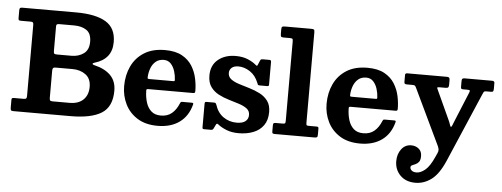

<svg xmlns="http://www.w3.org/2000/svg" viewBox="-60 -952 3627 1387"><g transform="rotate(5 1753.0 -259.0)"><path d="M466.5 0H53.5Q39 0 35.2 -5Q31.5 -10 31.5 -24.5V-79Q31.5 -89.5 35.5 -92.2Q39.5 -95 49.5 -95H119.5Q133 -95 137.2 -99.8Q141.5 -104.5 141.5 -118V-632.5Q141.5 -646 137.5 -650.5Q133.5 -655 120 -655H52.5Q39 -655 35.2 -658.2Q31.5 -661.5 31.5 -674.5V-729Q31.5 -741.5 35.5 -745.8Q39.5 -750 51.5 -750H441.5Q584.5 -750 658 -705.8Q731.5 -661.5 731.5 -560Q731.5 -496.5 699.5 -457Q667.5 -417.5 606 -399.5Q593 -396 593.2 -390.2Q593.5 -384.5 607 -381.5Q682.5 -364 724.5 -322Q766.5 -280 766.5 -210Q766.5 -94 691.8 -47Q617 0 466.5 0ZM333 -435H436.5Q487.5 -435 524.5 -461.8Q561.5 -488.5 561.5 -547.5Q561.5 -607 526.5 -631Q491.5 -655 436.5 -655H328Q316 -655 311.2 -651.5Q306.5 -648 306.5 -636V-460Q306.5 -443 311.2 -439Q316 -435 333 -435ZM451.5 -95Q516 -95 551.2 -129.2Q586.5 -163.5 586.5 -222.5Q586.5 -282 547.5 -311Q508.5 -340 451.5 -340H329Q316 -340 311.2 -334.5Q306.5 -329 306.5 -315.5V-118.5Q306.5 -104.5 310.8 -99.8Q315 -95 329 -95Z M834 -250Q834 -330 864.5 -394.5Q895 -459 955.5 -497Q1016 -535 1106.5 -535Q1182 -535 1229.8 -508.5Q1277.5 -482 1303.5 -440Q1329.5 -398 1339.5 -350.2Q1349.5 -302.5 1349.5 -260.5Q1349.5 -249.5 1346.2 -246.5Q1343 -243.5 1332 -243.5H1010Q1000.5 -243.5 998 -240.8Q995.5 -238 996 -229Q997 -183.5 1009 -145.2Q1021 -107 1047 -84Q1073 -61 1116.5 -61Q1164.5 -61 1196 -87.5Q1227.5 -114 1246.5 -161Q1249 -166.5 1251.5 -169.8Q1254 -173 1262.5 -173H1330Q1339 -173 1341.2 -170.5Q1343.5 -168 1342 -161.5Q1320 -75.5 1257.2 -30.2Q1194.5 15 1099.5 15Q1011.5 15 952.5 -22Q893.5 -59 863.8 -119.5Q834 -180 834 -250ZM1011.5 -316.5H1181Q1191 -316.5 1193 -318Q1195 -319.5 1195 -327.5Q1194 -357.5 1184.2 -389Q1174.5 -420.5 1154.8 -442Q1135 -463.5 1103.5 -463.5Q1068.5 -463.5 1045.8 -444.5Q1023 -425.5 1011.5 -395.5Q1000 -365.5 998 -332Q997.5 -323 999 -319.8Q1000.5 -316.5 1011.5 -316.5Z M1791 -355.5Q1770 -409.5 1729 -436.5Q1688 -463.5 1644.5 -463.5Q1612.5 -463.5 1595.8 -448.5Q1579 -433.5 1579 -411Q1579 -382.5 1601.8 -365.5Q1624.5 -348.5 1660.5 -337.2Q1696.5 -326 1736.8 -314Q1777 -302 1812.8 -283.8Q1848.5 -265.5 1871.2 -234.8Q1894 -204 1894 -154.5Q1894 -95 1866.5 -57Q1839 -19 1792.2 -1Q1745.5 17 1687 17Q1637 17 1599.2 2Q1561.5 -13 1537 -32.5Q1530.5 -38 1526.2 -37.8Q1522 -37.5 1518.5 -29.5L1505 -2Q1502 4 1498.2 7Q1494.5 10 1485 10H1437Q1428.5 10 1426.2 6.8Q1424 3.5 1424 -5V-172Q1424 -181 1426.2 -184.5Q1428.5 -188 1437 -188H1490Q1500.5 -188 1503.2 -185Q1506 -182 1509 -174.5Q1527.5 -116.5 1570 -87Q1612.5 -57.5 1667 -57.5Q1708.5 -57.5 1729.8 -74.5Q1751 -91.5 1751 -120.5Q1751 -150 1728.5 -166.8Q1706 -183.5 1670.8 -194.8Q1635.5 -206 1596 -217.8Q1556.5 -229.5 1521.2 -248Q1486 -266.5 1463.5 -297.8Q1441 -329 1441 -380Q1441 -454.5 1491.2 -495.8Q1541.5 -537 1618.5 -537Q1669.5 -537 1706.8 -521.2Q1744 -505.5 1765.5 -486.5Q1773 -480 1776 -479.2Q1779 -478.5 1783.5 -489.5L1796 -519Q1799 -525.5 1802.5 -527.8Q1806 -530 1816.5 -530H1863.5Q1876 -530 1876 -516.5V-354Q1876 -346 1873.8 -343Q1871.5 -340 1863 -340H1810Q1798.5 -340 1796 -343.8Q1793.5 -347.5 1791 -355.5Z M1995 -700H1951.5Q1935 -700 1932 -706Q1929 -712 1929 -727V-756.5Q1929 -773.5 1934.8 -776.8Q1940.5 -780 1957 -780H2142Q2159 -780 2164 -776.5Q2169 -773 2169 -755.5V-104Q2169 -88.5 2171.5 -84.2Q2174 -80 2189.5 -80H2244Q2252.5 -80 2255.8 -77.2Q2259 -74.5 2259 -65V-23.5Q2259 -7 2254 -3.5Q2249 0 2232.5 0H1949Q1937.5 0 1933.2 -2.8Q1929 -5.5 1929 -17.5V-60.5Q1929 -71.5 1932.5 -75.8Q1936 -80 1947 -80H1996Q2012 -80 2015.5 -83.5Q2019 -87 2019 -103.5V-678.5Q2019 -693.5 2014.2 -696.8Q2009.5 -700 1995 -700Z M2302 -250Q2302 -330 2332.5 -394.5Q2363 -459 2423.5 -497Q2484 -535 2574.5 -535Q2650 -535 2697.8 -508.5Q2745.5 -482 2771.5 -440Q2797.5 -398 2807.5 -350.2Q2817.5 -302.5 2817.5 -260.5Q2817.5 -249.5 2814.2 -246.5Q2811 -243.5 2800 -243.5H2478Q2468.5 -243.5 2466 -240.8Q2463.5 -238 2464 -229Q2465 -183.5 2477 -145.2Q2489 -107 2515 -84Q2541 -61 2584.5 -61Q2632.5 -61 2664 -87.5Q2695.5 -114 2714.5 -161Q2717 -166.5 2719.5 -169.8Q2722 -173 2730.5 -173H2798Q2807 -173 2809.2 -170.5Q2811.5 -168 2810 -161.5Q2788 -75.5 2725.2 -30.2Q2662.5 15 2567.5 15Q2479.5 15 2420.5 -22Q2361.5 -59 2331.8 -119.5Q2302 -180 2302 -250ZM2479.5 -316.5H2649Q2659 -316.5 2661 -318Q2663 -319.5 2663 -327.5Q2662 -357.5 2652.2 -389Q2642.5 -420.5 2622.8 -442Q2603 -463.5 2571.5 -463.5Q2536.5 -463.5 2513.8 -444.5Q2491 -425.5 2479.5 -395.5Q2468 -365.5 2466 -332Q2465.5 -323 2467 -319.8Q2468.5 -316.5 2479.5 -316.5Z M2839.5 118.5Q2839.5 67 2866.8 31.2Q2894 -4.5 2938 -4.5Q2969.5 -4.5 2992.2 14Q3015 32.5 3015 67Q3015 95.5 3004.5 109Q2994 122.5 2980.2 128.2Q2966.5 134 2956 138.8Q2945.5 143.5 2945.5 154Q2945.5 167.5 2957.5 177.5Q2969.5 187.5 2992.5 187.5Q3021.5 187.5 3054.5 160.5Q3087.5 133.5 3119 62.5L3131 36Q3138 21 3137 10.2Q3136 -0.5 3129.5 -15.5L2937 -419Q2931 -432 2926.5 -436Q2922 -440 2907 -440H2868.5Q2857.5 -440 2853 -443.2Q2848.5 -446.5 2848.5 -457V-507.5Q2848.5 -520 2864.5 -520H3151Q3163 -520 3167.5 -515.2Q3172 -510.5 3172 -497.5V-465Q3172 -450 3167.2 -445Q3162.5 -440 3148 -440H3109Q3093 -440 3089.5 -437.8Q3086 -435.5 3091.5 -425L3189.5 -211.5Q3198.5 -192 3203 -177.2Q3207.5 -162.5 3211.5 -162.5Q3216 -162.5 3220.5 -174Q3225 -185.5 3232 -203L3322.5 -423Q3326.5 -434 3323.5 -437Q3320.5 -440 3304.5 -440H3275.5Q3264.5 -440 3261.8 -444Q3259 -448 3259 -458V-497.5Q3259 -510.5 3263 -515.2Q3267 -520 3279.5 -520H3478.5Q3496.5 -520 3496.5 -505.5V-462.5Q3496.5 -451.5 3493.2 -445.8Q3490 -440 3478.5 -440H3445.5Q3428 -440 3424.8 -432.8Q3421.5 -425.5 3416 -414L3201 87Q3159 183.5 3105.5 223Q3052 262.5 2990 262.5Q2921 262.5 2880.2 221.2Q2839.5 180 2839.5 118.5Z"/></g></svg>

Font: Besley
Style: Bold
Weight: 700
Designer: Owen Earl
Foundry: indestructible type*
Version: Version 2.001; ttfautohint (v1.8.3)